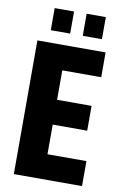

<svg xmlns="http://www.w3.org/2000/svg" viewBox="-95 -921 626 976"><g transform="rotate(10 218.0 -433.5)"><path d="M106 -753H206V-867H106ZM271 -753H370V-867H271ZM48 0H400V-129H199V-282H377V-410H199V-562H400V-690H48Z"/></g></svg>

Font: Decalotype
Style: Bold
Weight: 700
Designer: Alfredo Marco Pradil
Foundry: Alfredo Marco Pradil
Version: Version 1.0